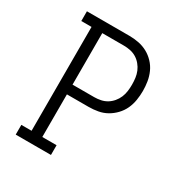

<svg xmlns="http://www.w3.org/2000/svg" viewBox="-171 -863 942 991"><g transform="rotate(30 300.0 -367.5)"><path d="M62 0V-58H123V-677H62V-735H316Q344 -735 371.5 -729.5Q399 -724 423 -711Q447 -698 466.5 -677.5Q486 -657 497.5 -631.5Q509 -606 513.5 -578.5Q518 -551 518 -523Q518 -496 513.5 -468Q509 -440 497.5 -415Q486 -390 466.5 -369.5Q447 -349 423 -335.5Q399 -322 371.5 -317Q344 -312 316 -312H187V-58H272V0ZM187 -370H316Q335 -370 354.5 -374Q374 -378 390.5 -388Q407 -398 420 -413.5Q433 -429 440.5 -447Q448 -465 450.5 -484.5Q453 -504 453 -523Q453 -543 450.5 -562.5Q448 -582 440.5 -600Q433 -618 420 -633.5Q407 -649 390.5 -659Q374 -669 354.5 -673Q335 -677 316 -677H187Z"/></g></svg>

Font: Iosevka Curly Slab LtEx
Style: Regular
Weight: 300
Width: 7
Monospace: yes
Designer: Belleve Invis
Foundry: Belleve Invis
Version: Version 11.1.0; ttfautohint (v1.8.3)